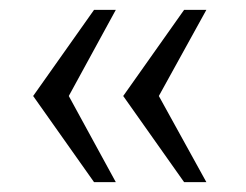

<svg xmlns="http://www.w3.org/2000/svg" viewBox="-20 -531 498 388"><path d="M352 -163 229 -337 352 -511H397L301 -337L397 -163ZM170 -163 47 -337 170 -511H214L119 -337L214 -163Z"/></svg>

Font: Chivo Medium ExtraLight
Style: Regular
Weight: 250
Version: Version 2.002